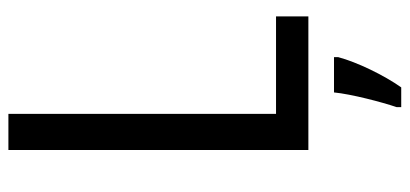

<svg xmlns="http://www.w3.org/2000/svg" viewBox="-279 -475 975 457"><g transform="rotate(-90 208.5 -246.5)"><path d="M80 0H398V-77H166V-714H80ZM301 71V61H217C213 102 194 175 182 210V221H229C258 180 289 116 301 71Z"/></g></svg>

Font: Noto Sans Lao Looped Condensed
Style: Regular
Weight: 400
Width: 3
Designer: Mark Frömberg, Ben Mitchell
Foundry: The Fontpad Ltd
Version: Version 1.003